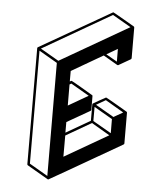

<svg xmlns="http://www.w3.org/2000/svg" viewBox="-60 -885 852 1013"><g transform="rotate(5 366.0 -378.5)"><path d="M233.4 75.2 231 74.7 120.1 10.3Q116.7 8.3 116.7 4.4L115.2 -609.9Q115.2 -613.3 118.2 -615.2Q497.1 -833.5 498.5 -833.5Q500.5 -833.5 556.6 -801Q612.8 -768.6 613.3 -768.1Q613.3 -767.6 613.8 -767.6V-767.1H614.3L615.2 -764.6V-763.7L615.7 -763.2L616.2 -600.6Q615.7 -596.7 612.8 -594.7L548.3 -557.6Q544.9 -557.6 543.9 -558.1L543 -558.6L468.3 -602.1L301.8 -505.4V-449.7Q309.1 -454.1 311 -454.1Q313 -454.1 369.1 -421.4L425.3 -388.2L426.3 -387.7L426.8 -386.7Q426.8 -386.2 427 -386Q427.2 -385.7 427.7 -385.3L428.2 -311Q427.7 -307.1 424.8 -305.2L302.2 -234.9V-178.7L430.7 -252.9V-339.8Q430.7 -342.3 432.6 -344.2Q433.1 -344.7 465.8 -363.5Q498.5 -382.3 500 -382.3Q502 -382.3 557.9 -349.9Q613.8 -317.4 614.3 -316.9L615.2 -315.9L615.7 -314.9H616.2V-314.5L616.7 -312.5L617.2 -149.4Q617.2 -145.5 613.8 -143.6Q235.4 75.2 233.4 75.2ZM547.4 -283.2 596.7 -311.5 500 -368.2 450.2 -339.4ZM541 -196.8 540.5 -271.5 443.8 -327.6V-252.9ZM302.7 -51.3 534.2 -185.1 437.5 -241.7 302.7 -163.6ZM302.2 -322.3 407.7 -383.3 311 -439.5 301.8 -434.1ZM540 -575.7 539.6 -643.1 481.4 -609.4ZM227.1 57.1 225.1 -541.5 128.4 -597.7 129.9 0.5ZM231.9 -553.2 595.7 -763.2 498.5 -819.3 134.8 -609.4Z"/></g></svg>

Font: 3D Isometric
Style: Bold
Weight: 700
Designer: GGBotNet
Foundry: GGBotNet
Version: 1.14